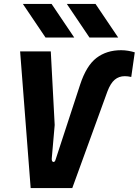

<svg xmlns="http://www.w3.org/2000/svg" viewBox="-20 -963 710 983"><path d="M137 0 83 -700H240L260 -323L245 -152Q244 -136 252.5 -134Q261 -132 265 -147L390 -529Q422 -627 474 -666.5Q526 -706 600 -706Q618 -706 636 -703Q654 -700 670 -695L652 -569Q643 -571 635 -572Q627 -573 619 -573Q589 -573 567.5 -555Q546 -537 530 -495L350 0ZM213 -771 97 -943H244L360 -771ZM438 -771 322 -943H469L585 -771Z"/></svg>

Font: Finlandica
Style: Italic
Weight: 400
Italic angle: -8°
Designer: Niklas Ekholm, Juho Hiilivirta, Jaakko Suomalainen
Foundry: Helsinki Type Studio
Version: Version 1.064